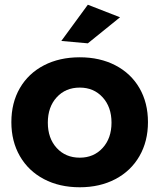

<svg xmlns="http://www.w3.org/2000/svg" viewBox="-20 -785 673 811"><path d="M605 -269Q605 -188 569 -125.5Q533 -63 467.5 -28.5Q402 6 317 6Q231 6 165.5 -28.5Q100 -63 64 -125.5Q28 -188 28 -269Q28 -351 64 -413Q100 -475 165.5 -509Q231 -543 317 -543Q402 -543 467.5 -509Q533 -475 569 -413Q605 -351 605 -269ZM182 -267Q182 -201 219.5 -160Q257 -119 317 -119Q376 -119 413.5 -160Q451 -201 451 -267Q451 -333 413.5 -374Q376 -415 317 -415Q257 -415 219.5 -374Q182 -333 182 -267ZM351 -765 487 -712 351 -602 239 -612Z"/></svg>

Font: Montserrat SemiBold
Style: Regular
Weight: 600
Designer: Julieta Ulanovsky
Foundry: Julieta Ulanovsky
Version: Version 6.001